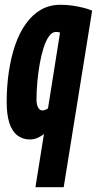

<svg xmlns="http://www.w3.org/2000/svg" viewBox="-20 -574 406 804"><path d="M365.8 -529.5 246.7 210H128.4L164 -12.8Q153.3 -3.7 137.7 3.1Q122.1 10 105.2 10Q74.7 10 52.6 -7.1Q30.5 -24.1 19.2 -59.1Q8 -94.1 8 -146.1Q8 -212.7 17 -273.5Q26.1 -334.3 43.6 -385.4Q61.1 -436.4 88.3 -474.5Q115.5 -512.6 151.5 -533.3Q187.5 -554 233 -554Q260.5 -554 285.2 -550.3Q309.9 -546.5 330.8 -541.1Q351.6 -535.6 365.8 -529.5ZM231.4 -437.3Q227 -439.2 223 -439.8Q218.9 -440.4 215.1 -440.4Q198.2 -440.4 185.1 -422.1Q172 -403.8 162.4 -373.4Q152.8 -343.1 146.2 -305.9Q139.6 -268.7 136.2 -229.6Q132.8 -190.4 132.8 -156.2Q132.8 -145.6 135.3 -135.1Q137.8 -124.5 143.5 -118.1Q149.1 -111.6 157.9 -111.6Q163.5 -111.6 169.9 -114.1Q176.3 -116.6 181 -120.3Z"/></svg>

Font: Georama
Style: Italic
Weight: 400
Width: 2
Italic angle: -9°
Designer: Jean-Baptiste Levee
Foundry: Production Type
Version: Version 1.000